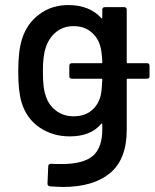

<svg xmlns="http://www.w3.org/2000/svg" viewBox="-20 -537 609 756"><path d="M482.9 -288.1H559.1Q568.8 -288.1 568.8 -277.8V-236.8Q568.8 -227.1 559.1 -227.1H482.9Q479 -227.1 479 -223.1V-25.9Q479 90.3 413.1 144.8Q347.2 199.2 227.1 199.2Q220.7 199.2 203.4 198.2Q186 197.3 176.8 196.8Q167 195.3 167 186L169.9 117.2Q169.9 113.3 173.1 110.4Q176.3 107.4 181.2 107.9Q189.9 108.9 222.2 108.9Q307.6 108.9 345.2 77.1Q382.8 45.4 382.8 -28.8V-46.9Q382.8 -49.3 381.3 -50Q379.9 -50.8 377.9 -48.8Q336.9 0 254.9 0Q187.5 0 136 -34.9Q84.5 -69.8 64.9 -133.8Q51.8 -176.8 51.8 -255.9Q51.8 -337.4 66.9 -383.8Q85.9 -444.3 134.8 -480.7Q183.6 -517.1 249 -517.1Q331.5 -517.1 377.9 -466.8Q382.8 -461.9 382.8 -467.8V-499Q382.8 -508.8 393.1 -508.8H469.2Q479 -508.8 479 -499V-292Q479 -288.1 482.9 -288.1ZM270 -79.1Q313 -79.1 340.6 -102.1Q368.2 -125 377 -163.1Q381.3 -185.5 382.8 -223.1Q382.8 -227.1 378.9 -227.1H263.2Q252.9 -227.1 252.9 -236.8V-277.8Q252.9 -288.1 263.2 -288.1H378.9Q382.8 -288.1 382.8 -292Q381.3 -329.6 376 -350.1Q367.2 -387.7 339.1 -410.9Q311 -434.1 270 -434.1Q229.5 -434.1 201.2 -411.1Q172.9 -388.2 160.2 -350.1Q148.9 -317.4 148.9 -256.8Q148.9 -188.5 159.2 -163.1Q169.4 -125.5 199.2 -102.3Q229 -79.1 270 -79.1Z"/></svg>

Font: Gruenseis Font Medium
Style: Regular
Weight: 500
Designer: Jeremy Tribby
Foundry: Tribby Type
Version: Version 1.408;Glyphs 3.1.2 (3151)